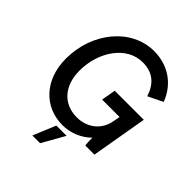

<svg xmlns="http://www.w3.org/2000/svg" viewBox="-243 -849 1177 1177"><g transform="rotate(45 345.0 -261.0)"><path d="M327 11C396 11 463 -17 511 -65C510 -39 511 -18 514 0H593L656 -365H404L388 -272H539L531 -230C517 -143 447 -85 355 -85C236 -85 164 -171 164 -300C164 -462 262 -610 403 -610C493 -610 544 -561 569 -482L665 -529C619 -649 517 -708 404 -708C206 -708 53 -519 53 -293C53 -111 167 11 327 11ZM241 186H308L391 39H302Z"/></g></svg>

Font: Fixel Text 20240404 Medium
Style: Italic
Weight: 500
Width: 4
Italic angle: -10°
Designer: AlfaBravo + MacPaw
Foundry: Kyrylo Tkachov, Marchela Mozhyna, Serhii Makarenko, Maria Weinstein, Zakhar Kryvoshyya
Version: Version 1.211;Glyphs 3.2 (3225)